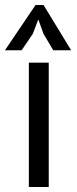

<svg xmlns="http://www.w3.org/2000/svg" viewBox="-22 -752 310 772"><path d="M94 -500H174V0H94ZM121 -732H153L264 -550H192L153 -616L132 -674L110 -616L65 -550H-2Z"/></svg>

Font: PTSans
Style: Regular
Weight: 400
Designer: A.Korolkova, O.Umpeleva, V.Yefimov
Foundry: ParaType Ltd
Version: Version 2.003W OFL